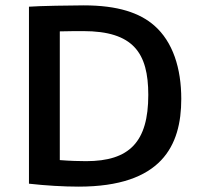

<svg xmlns="http://www.w3.org/2000/svg" viewBox="-20 -685 747 716"><path d="M88 0C150 7 217 11 273 11C583 11 656 -142 656 -316C656 -430 625 -529 555 -590C501 -637 420 -665 292 -665C250 -665 124 -663 88 -660ZM301 -84C277 -84 240 -85 203 -88V-568C238 -569 272 -569 290 -569C477 -569 533 -488 533 -331C533 -156 463 -84 301 -84Z"/></svg>

Font: Quattrocento Sans
Style: Bold
Weight: 700
Designer: Pablo Impallari
Foundry: Pablo Impallari, Igino Marini, Brenda Gallo
Version: Version 2.000